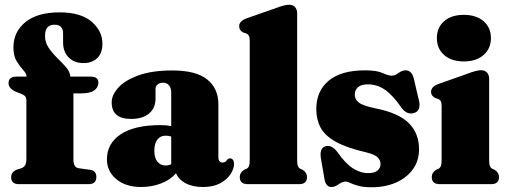

<svg xmlns="http://www.w3.org/2000/svg" viewBox="-20 -775 2134 808"><path d="M289 -104.5Q289 -69.5 311.5 -67L358.5 -60.5Q385.5 -57.5 385.5 -30Q385.5 0 352.5 0H60Q27 0 27 -29Q27 -52.5 52 -61.5L68 -66.5Q79.5 -70 85.2 -78.8Q91 -87.5 91 -104.5V-354Q91 -363 86.5 -369Q82 -375 68.5 -380.5L46.5 -389Q16 -402.5 16 -425Q16 -452.5 48.5 -452.5H92Q91.5 -465.5 77.8 -480.2Q64 -495 50.2 -517.2Q36.5 -539.5 36.5 -575.5Q36.5 -641 87 -682Q137.5 -723 230.5 -723Q320 -723 365.5 -683.8Q411 -644.5 411 -591.5Q411 -551 389 -530.2Q367 -509.5 331.5 -509.5Q292.5 -509.5 269 -533.2Q245.5 -557 245.5 -596.5V-634Q245.5 -671 209.5 -671Q169.5 -671 169.5 -624Q169.5 -596 185.2 -573.2Q201 -550.5 221.5 -530.5Q242 -510.5 258.2 -491.8Q274.5 -473 276 -452.5H362Q394 -452.5 394 -426.5Q394 -407.5 376.8 -394.8Q359.5 -382 320.5 -382H289Z M430 -104.5Q430 -171.5 488.2 -210Q546.5 -248.5 655 -248.5Q681 -248.5 700.5 -244.5V-386.5Q700.5 -405 691.2 -416Q682 -427 666.5 -427Q653 -427 643.8 -420Q634.5 -413 634.5 -401V-360Q634.5 -320.5 607.5 -297.5Q580.5 -274.5 532 -274.5Q450 -274.5 450 -344Q450 -375.5 478.2 -406.5Q506.5 -437.5 563.2 -458Q620 -478.5 705.5 -478.5Q804.5 -478.5 851.8 -440.8Q899 -403 899 -336.5V-112Q899 -103 903.5 -97Q908 -91 917 -91Q929.5 -91 936.5 -103.5Q941.5 -108.5 948 -108.5Q956 -108.5 960.5 -102Q965 -95.5 965 -86Q965 -65 950.2 -42.2Q935.5 -19.5 906.5 -3.8Q877.5 12 834.5 12Q790.5 12 760.8 -4Q731 -20 721 -46Q697 -18 657.5 -3Q618 12 574 12Q509 12 469.5 -21Q430 -54 430 -104.5ZM629.5 -140.5Q629.5 -110 642.8 -94.2Q656 -78.5 677.5 -78.5Q689.5 -78.5 700.5 -84V-200.5Q690 -204 676.5 -204Q655 -204 642.2 -187.5Q629.5 -171 629.5 -140.5Z M1230.5 -719.5V-104.5Q1230.5 -84.5 1233.5 -76.8Q1236.5 -69 1243 -65L1253.5 -60.5Q1272 -49 1272 -30Q1272 0 1238.5 0H1022.5Q989 0 989 -30Q989 -49 1007.5 -60.5L1018 -65Q1025 -69 1028 -76.8Q1031 -84.5 1031 -104.5V-603.5Q1031 -619 1027 -625.2Q1023 -631.5 1015 -635L1005 -637.5Q986.5 -646.5 986.5 -664.5Q986.5 -685.5 1015.5 -697L1138.5 -740Q1177 -755 1196.5 -755Q1213 -755 1221.8 -745Q1230.5 -735 1230.5 -719.5Z M1530 -46.5Q1556 -46.5 1568.8 -57.5Q1581.5 -68.5 1581.5 -84.5Q1581.5 -100 1569.5 -112.5Q1557.5 -125 1520.5 -134Q1438.5 -153 1393 -178.5Q1347.5 -204 1329.2 -238Q1311 -272 1311 -315.5Q1311 -391.5 1363 -435.2Q1415 -479 1516.5 -479Q1565 -479 1589.8 -467.8Q1614.5 -456.5 1628 -456.5Q1643 -456.5 1657.2 -467.8Q1671.5 -479 1687 -479Q1698 -479 1706.8 -472Q1715.5 -465 1721 -446.5L1740 -364.5Q1756 -312.5 1725.5 -300.5Q1694 -289 1670 -321Q1634.5 -373 1601.2 -396.5Q1568 -420 1528 -420Q1500 -420 1486.5 -408Q1473 -396 1473 -377Q1473 -357 1489.5 -343.8Q1506 -330.5 1557.5 -319.5Q1656.5 -300.5 1700 -257.2Q1743.5 -214 1743.5 -147Q1743.5 -98.5 1717.5 -62.5Q1691.5 -26.5 1646.5 -6.8Q1601.5 13 1544 13Q1509 13 1487.8 7Q1466.5 1 1454.2 -5Q1442 -11 1435 -11Q1421 -11 1405.2 0.5Q1389.5 12 1374.5 12Q1364 12 1356.5 4.5Q1349 -3 1345.5 -21.5L1331.5 -102.5Q1322 -151 1349.5 -159.5Q1375 -167.5 1400.5 -134.5Q1433 -87.5 1464.5 -67Q1496 -46.5 1530 -46.5Z M1932 -516.5Q1879.5 -516.5 1849 -543.5Q1818.5 -570.5 1818.5 -615Q1818.5 -659 1849 -685.8Q1879.5 -712.5 1932 -712.5Q1984 -712.5 2015 -685.8Q2046 -659 2046 -615Q2046 -570.5 2015 -543.5Q1984 -516.5 1932 -516.5ZM2038.5 -444V-104.5Q2038.5 -84.5 2041.5 -76.8Q2044.5 -69 2051 -65L2061.5 -60.5Q2080 -49 2080 -30Q2080 0 2046.5 0H1830.5Q1797 0 1797 -30Q1797 -49 1815.5 -60.5L1826 -65Q1832.5 -69 1835.5 -76.8Q1838.5 -84.5 1838.5 -104.5V-327.5Q1838.5 -343.5 1834.8 -349.8Q1831 -356 1823 -359L1813 -362Q1794 -371 1794 -388.5Q1794 -409.5 1823.5 -421L1946.5 -464.5Q1985 -479.5 2004.5 -479.5Q2020.5 -479.5 2029.5 -469.5Q2038.5 -459.5 2038.5 -444Z"/></svg>

Font: Fraunces 72pt S050 Black
Style: Regular
Weight: 900
Version: Version 1.000; ttfautohint (v1.8.3)